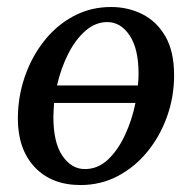

<svg xmlns="http://www.w3.org/2000/svg" viewBox="-20 -514 546 546"><path d="M475.1 -299.8Q475.1 -239.3 455.3 -183.3Q435.5 -127.4 399.7 -83.3Q363.8 -39.1 315.2 -13.4Q266.6 12.2 209 12.2Q126.5 12.2 78.6 -38.8Q30.8 -89.8 30.8 -176.8Q30.8 -237.8 50 -294.4Q69.3 -351.1 104.5 -396.2Q139.6 -441.4 188.5 -467.8Q237.3 -494.1 295.9 -494.1Q344.2 -494.1 385 -473.6Q425.8 -453.1 450.4 -410.4Q475.1 -367.7 475.1 -299.8ZM374 -304.2Q374 -375.5 348.6 -413.3Q323.2 -451.2 285.2 -451.2Q251.5 -451.2 223.1 -426.5Q194.8 -401.9 174.1 -361.1Q153.3 -320.3 142.1 -271H372.1Q374 -286.1 374 -304.2ZM365.2 -221.2H133.8Q133.3 -211.4 132.6 -201.7Q131.8 -191.9 131.8 -182.1Q131.8 -107.9 157.7 -70.6Q183.6 -33.2 221.2 -33.2Q258.3 -33.2 286.9 -60.1Q315.4 -86.9 335.4 -129.9Q355.5 -172.9 365.2 -221.2Z"/></svg>

Font: Charis
Style: Italic
Weight: 400
Italic angle: -11°
Designer: Walt Agee, Miriam Martin, Annie Olsen, Victor Gaultney, Lorna Priest, Alan Ward, Bob Hallissy, Martin Hosken, Sharon Cor
Foundry: SIL Global
Version: Version 7.000